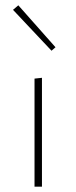

<svg xmlns="http://www.w3.org/2000/svg" viewBox="-20 -703 288 723"><path d="M29 -666 49 -683 189 -525 174 -512ZM110 -407 138 -410V0H110Z"/></svg>

Font: Ysabeau Infant Extralight
Style: Regular
Weight: 200
Designer: Christian Thalmann (Catharsis Fonts)
Version: Version 0.003